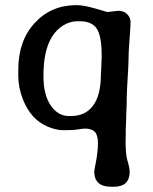

<svg xmlns="http://www.w3.org/2000/svg" viewBox="-20 -503 586 733"><path d="M284.7 -421.9H274.9Q247.1 -421.9 221.2 -405.8Q146 -358.9 146 -216.3V-210.9Q146 -140.6 173.8 -100.3Q201.7 -60.1 242.2 -60.1H251.5Q306.2 -60.1 335.7 -100.3Q365.2 -140.6 365.2 -219.2Q366.2 -229 366.2 -234.4L368.2 -285.6V-290.5Q368.2 -365.2 349.4 -393.6Q330.6 -421.9 284.7 -421.9ZM404.3 210Q339.8 210 339.8 151.4Q339.8 147.9 346.7 112.8Q353.5 77.1 354 43.5Q353.5 11.7 341.8 0Q330.1 -11.7 304.7 -12.2Q299.3 -12.2 288.6 -10.7L270 -7.8Q251.5 -5.9 222.9 -5.9Q194.3 -5.9 162.1 -19.5Q97.2 -46.9 67.4 -124Q49.8 -168.9 49.8 -212.9V-236.8Q49.8 -347.2 112.3 -415Q174.8 -483.4 272 -483.4Q299.8 -483.4 344.7 -470.2Q389.6 -457 390.6 -457L430.7 -461.9Q453.1 -461.9 465.8 -448.7Q478.5 -435.5 478.5 -418.9Q478.5 -402.3 474.6 -355Q470.7 -307.6 470.2 -257.8L469.7 -246.6Q463.4 -153.3 463.4 -98.1L462.4 -75.2Q461.4 -52.2 461.4 -41.5L460 -7.8Q460 3.4 460 14.6L459.5 36.6Q459.5 84.5 465.8 107.4L470.7 125Q475.1 142.6 475.1 152.3Q475.1 210 414.1 210Z"/></svg>

Font: Averia Gruesa Libre
Style: Regular
Weight: 400
Italic angle: -1.70001°
Version: Version 1.002